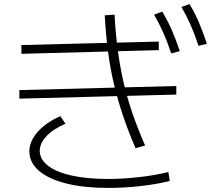

<svg xmlns="http://www.w3.org/2000/svg" viewBox="-20 -875 1040 942"><path d="M75 -391V-433L845 -453V-411ZM645 -148Q610 -229 584 -306Q558 -383 539.5 -460.5Q521 -538 510 -622Q499 -706 494 -800L542 -803Q547 -710 558 -628Q569 -546 586.5 -470Q604 -394 630 -318.5Q656 -243 692 -161ZM759 -629 85 -611V-654L759 -671ZM820 -613Q801 -670 781 -715Q761 -760 736 -803L776 -818Q803 -773 823.5 -726Q844 -679 862 -624ZM954 -650Q935 -708 915 -753Q895 -798 870 -841L910 -855Q937 -810 957 -762.5Q977 -715 995 -660ZM511 47Q393 47 306.5 25.5Q220 4 173 -35.5Q126 -75 124 -129Q123 -180 164 -227Q205 -274 276 -305L301 -268Q239 -241 206.5 -205.5Q174 -170 175 -132Q177 -91 217.5 -60.5Q258 -30 332.5 -13.5Q407 3 509 3Q583 3 662.5 -6Q742 -15 806 -31L813 13Q749 29 669 38Q589 47 511 47Z"/></svg>

Font: M PLUS 1 Thin Light
Style: Regular
Weight: 300
Version: Version 1.001